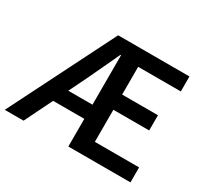

<svg xmlns="http://www.w3.org/2000/svg" viewBox="-139 -871 1136 1068"><g transform="rotate(30 428.5 -337.0)"><path d="M-1.5 0 337.4 -674.3H795.4V-578.1H521.5V-399.9H751.5V-302.2H521.5V-96.2H805.7V0H406.7V-586.4H402.8Q377.9 -533.7 353.5 -481.2Q329.1 -428.7 305.2 -378.4L119.1 0ZM153.8 -177.7V-268.6H471.2V-177.7Z"/></g></svg>

Font: Akatab
Style: Bold
Weight: 700
Designer: SIL Global
Foundry: SIL Global
Version: Version 4.100